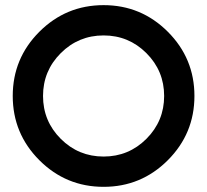

<svg xmlns="http://www.w3.org/2000/svg" viewBox="-20 -723 802 743"><path d="M380.9 0Q235.4 0 132.3 -103Q29.3 -206.1 29.3 -351.6Q29.3 -497.1 132.3 -600.1Q235.4 -703.1 380.9 -703.1Q526.4 -703.1 629.4 -600.1Q732.4 -497.1 732.4 -351.6Q732.4 -206.1 629.4 -103Q526.4 0 380.9 0ZM380.9 -117.2Q478 -117.2 546.6 -185.8Q615.2 -254.4 615.2 -351.6Q615.2 -448.7 546.6 -517.3Q478 -585.9 380.9 -585.9Q283.7 -585.9 215.1 -517.3Q146.5 -448.7 146.5 -351.6Q146.5 -254.4 215.1 -185.8Q283.7 -117.2 380.9 -117.2Z"/></svg>

Font: Gerhaus
Style: Regular
Weight: 400
Designer: GGBotNet
Foundry: GGBotNet
Version: 1.01